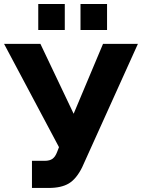

<svg xmlns="http://www.w3.org/2000/svg" viewBox="-27 -928 705 954"><path d="M163.1 -778.8V-908.2H294.9V-778.8ZM373 -778.8V-908.2H504.9V-778.8ZM131.8 5.9V-128.9H194.8Q220.2 -128.9 234.1 -139.2Q248 -149.4 256.8 -172.9L266.1 -196.8L-6.8 -710H173.8L338.9 -362.8L484.9 -710H658.2L380.9 -96.2Q352.5 -39.1 315.2 -16.6Q277.8 5.9 214.8 5.9Z"/></svg>

Font: Raleway-v4020 ExtraBold
Style: Regular
Weight: 800
Designer: Matt McInerney, Pablo Impallari, Rodrigo Fuenzalida
Foundry: Matt McInerney, Pablo Impallari, Rodrigo Fuenzalida
Version: Version 4.020;PS 004.020;hotconv 1.0.88;makeotf.lib2.5.64775